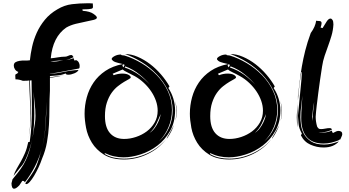

<svg xmlns="http://www.w3.org/2000/svg" viewBox="-20 -934 2124 1169"><path d="M461 -517Q416 -509 374 -500.5Q332 -492 284 -485V-484Q327 -487 370 -496.5Q413 -506 458 -508Q453 -496 432.5 -487.5Q412 -479 396 -479Q380 -479 380 -487Q356 -477 332 -475L284 -471V-463Q308 -467 331 -470Q351 -472 372 -476Q328 -466 284 -460V-382Q281 -331 281 -278Q281 -225 278 -172.5Q275 -120 266 -68.5Q257 -17 236 32Q227 59 214 86.5Q201 114 187.5 136.5Q174 159 161.5 173Q149 187 140 187Q136 187 134 182Q150 159 168 134Q186 109 200 80Q211 52 219 26Q227 0 234 -28Q218 31 191 82.5Q164 134 131 176Q129 171 126 169Q123 167 116 167L98 194Q78 215 66 215Q58 215 54 206Q50 197 50 182L56 158L68 143Q90 117 107 93Q124 69 136.5 42.5Q149 16 158.5 -15Q168 -46 176 -87Q171 -63 163.5 -38Q156 -13 147 10Q138 33 127.5 52.5Q117 72 104 85L62 137Q70 113 82 92.5Q94 72 107 49Q120 26 132 -2Q144 -30 152 -69L161 -70Q169 -124 171.5 -176.5Q174 -229 174 -284Q174 -323 173.5 -363Q173 -403 172 -445Q170 -444 167 -444H162Q163 -391 165.5 -341Q168 -291 168 -242Q168 -200 164 -159Q161 -120 152 -81Q160 -116 162 -152Q165 -189 165 -227Q165 -279 162 -333Q159 -387 158 -444Q152 -443 144 -442.5Q136 -442 119 -442Q96 -451 74 -451V-455Q74 -459 73.5 -463.5Q73 -468 73 -473Q73 -485 84 -485L92 -496Q78 -501 71 -512Q64 -523 64 -534Q64 -549 74 -555Q84 -561 99 -563.5Q114 -566 131 -565.5Q148 -565 162 -567Q166 -606 175.5 -649.5Q185 -693 204 -735Q223 -777 253.5 -814Q284 -851 329 -877Q372 -903 418.5 -908.5Q465 -914 508 -914H527Q536 -914 545 -913L546 -892Q546 -888 544 -885Q542 -882 535.5 -880.5Q529 -879 516 -878Q503 -877 482 -877Q482 -875 482.5 -871.5Q483 -868 485 -868Q527 -865 548.5 -850Q570 -835 570 -827Q570 -818 550.5 -813Q531 -808 502.5 -802.5Q474 -797 441.5 -789Q409 -781 383 -766Q301 -709 289 -579Q311 -581 333.5 -585Q356 -589 377 -589Q385 -589 395 -594Q405 -599 413 -599Q418 -599 420.5 -596.5Q423 -594 428 -586Q404 -573 382 -568Q392 -570 404 -572.5Q416 -575 428 -580Q430 -575 431 -571Q432 -567 434 -565Q435 -565 437 -566Q441 -568 443 -568Q454 -564 459.5 -554Q465 -544 465 -534Q465 -529 464.5 -524.5Q464 -520 461 -517ZM185 -136Q189 -158 192.5 -181.5Q196 -205 196 -229Q196 -267 191 -306Q187 -342 185 -377Q186 -344 187 -312Q189 -277 189 -243Q189 -206 186.5 -170.5Q184 -135 179 -100V-99ZM257 -180Q254 -111 237 -37Q254 -108 258 -179Q263 -248 263 -315Q261 -248 257 -180ZM288 -562Q297 -559 309 -559Q323 -559 337.5 -562Q352 -565 365 -568Q345 -566 326.5 -564Q308 -562 288 -562ZM380 -478Q376 -477 373 -476Q376 -477 380 -478Z M717 -602Q718 -597 728 -597H730Q736 -597 738 -596Q790 -580 841.5 -549.5Q893 -519 934.5 -476.5Q976 -434 1001.5 -380Q1027 -326 1027 -264Q1027 -210 1006 -160Q985 -110 948 -73Q986 -106 1008.5 -155.5Q1031 -205 1031 -262Q1031 -326 1004 -381.5Q977 -437 935 -481Q893 -525 841.5 -556.5Q790 -588 741 -605Q779 -605 818.5 -588Q858 -571 894 -543.5Q930 -516 960.5 -480.5Q991 -445 1012 -408L1005 -398Q1025 -368 1035.5 -333Q1046 -298 1046 -261Q1046 -190 1015.5 -136.5Q985 -83 938.5 -47.5Q892 -12 836.5 6Q781 24 732 24Q704 24 675.5 18Q647 12 618 -2V4Q646 20 675.5 26Q705 32 734 32Q806 32 875.5 0.5Q945 -31 993 -88Q947 -29 878.5 4Q810 37 736 37Q660 37 613 7.5Q566 -22 539.5 -65Q513 -108 504 -156Q495 -204 495 -242Q495 -293 508.5 -342Q522 -391 550 -432Q578 -473 622 -502.5Q666 -532 728 -544L699 -551Q678 -556 669 -563Q660 -570 660 -575Q660 -583 677.5 -592.5Q695 -602 717 -602ZM672 -476Q699 -486 724 -486Q749 -486 762.5 -478.5Q776 -471 776 -463Q776 -458 764.5 -452Q753 -446 735.5 -435.5Q718 -425 697.5 -409Q677 -393 659.5 -368.5Q642 -344 630.5 -309Q619 -274 619 -227Q619 -158 650 -123Q681 -88 736 -88Q771 -88 807.5 -100Q844 -112 873.5 -134Q903 -156 921.5 -188Q940 -220 940 -260Q940 -290 929.5 -320Q919 -350 900.5 -377.5Q882 -405 856.5 -429Q831 -453 801 -470Q772 -486 753.5 -494.5Q735 -503 727 -511Q719 -507 704.5 -501.5Q690 -496 666 -485ZM739 -523Q785 -508 827 -478Q863 -451 893 -419Q864 -453 830 -480Q791 -512 743 -530ZM933 -182Q918 -150 891 -125Q909 -137 921.5 -154Q934 -171 942 -188Q950 -205 954 -219Q957 -232 959 -240Q948 -214 933 -182ZM1000 -96Q999 -94 997 -92Q996 -91 995 -91Q994 -91 1000 -101.5Q1006 -112 1014.5 -126.5Q1023 -141 1031 -157Q1038 -169 1041 -178Q1027 -135 1000 -96ZM1056 -258Q1056 -242 1054 -226.5Q1052 -211 1047 -198Q1054 -223 1054 -254Q1054 -277 1050 -299Q1047 -318 1042 -336Q1047 -318 1051 -300Q1056 -280 1056 -258ZM739 -539 730 -543Q729 -541 727 -539Q725 -537 725 -535Q725 -533 727.5 -529.5Q730 -526 732 -524ZM899 -412Q896 -416 893 -419Q896 -415 899 -412ZM1041 -178Q1042 -180 1042 -182Q1042 -180 1041 -178ZM1043 -184Q1042 -183 1042 -182Q1042 -183 1043 -184Z M1358 -602Q1359 -597 1369 -597H1371Q1377 -597 1379 -596Q1431 -580 1482.5 -549.5Q1534 -519 1575.5 -476.5Q1617 -434 1642.5 -380Q1668 -326 1668 -264Q1668 -210 1647 -160Q1626 -110 1589 -73Q1627 -106 1649.5 -155.5Q1672 -205 1672 -262Q1672 -326 1645 -381.5Q1618 -437 1576 -481Q1534 -525 1482.5 -556.5Q1431 -588 1382 -605Q1420 -605 1459.5 -588Q1499 -571 1535 -543.5Q1571 -516 1601.5 -480.5Q1632 -445 1653 -408L1646 -398Q1666 -368 1676.5 -333Q1687 -298 1687 -261Q1687 -190 1656.5 -136.5Q1626 -83 1579.5 -47.5Q1533 -12 1477.5 6Q1422 24 1373 24Q1345 24 1316.5 18Q1288 12 1259 -2V4Q1287 20 1316.5 26Q1346 32 1375 32Q1447 32 1516.5 0.5Q1586 -31 1634 -88Q1588 -29 1519.5 4Q1451 37 1377 37Q1301 37 1254 7.5Q1207 -22 1180.5 -65Q1154 -108 1145 -156Q1136 -204 1136 -242Q1136 -293 1149.5 -342Q1163 -391 1191 -432Q1219 -473 1263 -502.5Q1307 -532 1369 -544L1340 -551Q1319 -556 1310 -563Q1301 -570 1301 -575Q1301 -583 1318.5 -592.5Q1336 -602 1358 -602ZM1313 -476Q1340 -486 1365 -486Q1390 -486 1403.5 -478.5Q1417 -471 1417 -463Q1417 -458 1405.5 -452Q1394 -446 1376.5 -435.5Q1359 -425 1338.5 -409Q1318 -393 1300.5 -368.5Q1283 -344 1271.5 -309Q1260 -274 1260 -227Q1260 -158 1291 -123Q1322 -88 1377 -88Q1412 -88 1448.5 -100Q1485 -112 1514.5 -134Q1544 -156 1562.5 -188Q1581 -220 1581 -260Q1581 -290 1570.5 -320Q1560 -350 1541.5 -377.5Q1523 -405 1497.5 -429Q1472 -453 1442 -470Q1413 -486 1394.5 -494.5Q1376 -503 1368 -511Q1360 -507 1345.5 -501.5Q1331 -496 1307 -485ZM1380 -523Q1426 -508 1468 -478Q1504 -451 1534 -419Q1505 -453 1471 -480Q1432 -512 1384 -530ZM1574 -182Q1559 -150 1532 -125Q1550 -137 1562.5 -154Q1575 -171 1583 -188Q1591 -205 1595 -219Q1598 -232 1600 -240Q1589 -214 1574 -182ZM1641 -96Q1640 -94 1638 -92Q1637 -91 1636 -91Q1635 -91 1641 -101.5Q1647 -112 1655.5 -126.5Q1664 -141 1672 -157Q1679 -169 1682 -178Q1668 -135 1641 -96ZM1697 -258Q1697 -242 1695 -226.5Q1693 -211 1688 -198Q1695 -223 1695 -254Q1695 -277 1691 -299Q1688 -318 1683 -336Q1688 -318 1692 -300Q1697 -280 1697 -258ZM1380 -539 1371 -543Q1370 -541 1368 -539Q1366 -537 1366 -535Q1366 -533 1368.5 -529.5Q1371 -526 1373 -524ZM1540 -412Q1537 -416 1534 -419Q1537 -415 1540 -412ZM1682 -178Q1683 -180 1683 -182Q1683 -180 1682 -178ZM1684 -184Q1683 -183 1683 -182Q1683 -183 1684 -184Z M2052 -85Q2046 -85 2040 -79Q2019 -71 1996.5 -65.5Q1974 -60 1950 -60Q1882 -60 1848 -99.5Q1814 -139 1814 -214Q1814 -250 1817 -286Q1820 -321 1821 -351Q1818 -320 1814 -289Q1809 -256 1809 -220Q1809 -202 1812.5 -174Q1816 -146 1830 -119.5Q1844 -93 1873 -73.5Q1902 -54 1953 -54Q1977 -54 1999.5 -59.5Q2022 -65 2043 -73Q2029 -56 2005.5 -46Q1982 -36 1950 -36Q1909 -36 1870.5 -53Q1832 -70 1812 -110L1818 -121Q1800 -153 1798 -178.5Q1796 -204 1794 -229L1811 -404Q1816 -449 1818 -494L1815 -496Q1807 -449 1802 -406Q1797 -364 1794 -323V-349Q1800 -395 1805 -439.5Q1810 -484 1818 -530Q1826 -576 1838.5 -626Q1851 -676 1872 -733Q1900 -771 1905 -808Q1908 -808 1911 -807Q1914 -806 1923 -806Q1929 -806 1933.5 -803.5Q1938 -801 1938 -793Q1938 -784 1932 -766Q1934 -766 1938 -764.5Q1942 -763 1944 -763Q1958 -787 1969.5 -804Q1981 -821 1992 -821Q1999 -821 2004.5 -812.5Q2010 -804 2010 -785Q2008 -749 1998.5 -717Q1989 -685 1978 -655Q1967 -625 1956.5 -594Q1946 -563 1941 -529Q1935 -490 1929 -449.5Q1923 -409 1918 -369Q1913 -329 1908.5 -292Q1904 -255 1902 -223Q1902 -194 1911 -163Q1916 -155 1920 -151.5Q1924 -148 1934 -148Q1946 -148 1960.5 -151Q1975 -154 1986 -154Q1993 -154 1996 -152Q1999 -150 2001 -145Q1987 -137 1971 -133Q1955 -129 1941 -129H1927Q1923 -129 1920 -129Q1931 -127 1948 -127Q1974 -127 2001 -139Q2001 -130 2007 -124Q2010 -125 2021 -131Q2032 -137 2040 -137Q2064 -137 2064 -117Q2064 -114 2062 -108Q2060 -102 2052 -85ZM1787 -219Q1787 -226 1787.5 -237Q1788 -248 1789 -259L1791 -282Q1792 -294 1793 -303Q1792 -288 1791.5 -265.5Q1791 -243 1791 -232V-192Q1791 -184 1791.5 -175Q1792 -166 1793 -158Q1789 -174 1788 -189.5Q1787 -205 1787 -219ZM1885 -223Q1885 -246 1888 -268Q1891 -290 1893 -313Q1888 -290 1885.5 -268Q1883 -246 1881 -223V-209Q1881 -202 1882 -194V-201Q1882 -206 1883 -212Q1884 -218 1885 -223ZM1793 -304Q1793 -306 1793 -307Q1794 -308 1794 -309Q1794 -305 1793 -304Z"/></svg>

Font: Finger Paint
Style: Regular
Weight: 400
Designer: Ralph du Carrois
Foundry: Ralph du Carrois
Version: Version 1.001